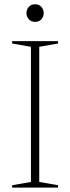

<svg xmlns="http://www.w3.org/2000/svg" viewBox="-20 -858 321 878"><path d="M245.5 -11V0H35.5V-11L121.5 -26V-644L35.5 -659V-670H245.5V-659L159.5 -644V-26ZM140.5 -758Q122 -758 111.5 -770.2Q101 -782.5 101 -798Q101 -814 111.5 -826.2Q122 -838.5 140.5 -838.5Q159 -838.5 169.5 -826.2Q180 -814 180 -798Q180 -782.5 169.5 -770.2Q159 -758 140.5 -758Z"/></svg>

Font: Newsreader Text ExtraLight
Style: Regular
Weight: 275
Designer: Hugues Gentile
Foundry: Production Type
Version: Version 1.001